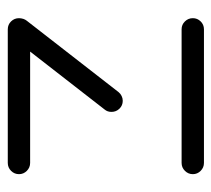

<svg xmlns="http://www.w3.org/2000/svg" viewBox="-46 -512 557 506"><g transform="rotate(90 233.0 -258.5)"><path d="M438.5 -29.6Q438.5 -17.4 429.8 -8.7Q421.1 0 408.9 0H56.7Q44.4 0 35.9 -8.7Q27.4 -17.4 27.4 -29.6Q27.4 -41.5 35.9 -50.2Q44.4 -58.9 56.7 -58.9H408.9Q421.1 -58.9 429.8 -50.2Q438.5 -41.5 438.5 -29.6ZM57 -2.2Q44.8 -2.2 36.3 -10.9Q27.8 -19.6 27.8 -31.5Q27.8 -41.9 34.1 -50L222.2 -291.9Q226.3 -297 232.4 -300Q238.5 -303 245.2 -303Q257.4 -303 265.9 -294.3Q274.4 -285.6 274.4 -273.3Q274.4 -262.6 268.1 -255.2L80 -13.3Q75.9 -8.1 69.8 -5.2Q63.7 -2.2 57 -2.2ZM438.5 -487.8Q438.5 -475.6 429.8 -466.9Q421.1 -458.1 408.9 -458.1H56.7Q44.4 -458.1 35.9 -466.9Q27.4 -475.6 27.4 -487.8Q27.4 -499.6 35.9 -508.3Q44.4 -517 56.7 -517H408.9Q421.1 -517 429.8 -508.3Q438.5 -499.6 438.5 -487.8Z"/></g></svg>

Font: 26F Galaxy Hebrew Medium
Style: Regular
Weight: 500
Designer: C₂₉H₂₅N₃O₅
Version: Version 1.000